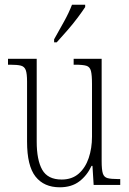

<svg xmlns="http://www.w3.org/2000/svg" viewBox="-20 -786 550 816"><path d="M234 10Q167 10 131 -35.5Q95 -81 95 -184V-439Q95 -473 89.5 -488Q84 -503 69 -507Q54 -511 23 -511H14V-536H136V-184Q136 -106 159.5 -64.5Q183 -23 242 -23Q286 -23 314.5 -48Q343 -73 357 -114.5Q371 -156 371 -205V-429Q371 -467 366.5 -484.5Q362 -502 347 -506.5Q332 -511 300 -511H293V-536H412V-101Q412 -65 417 -49Q422 -33 437 -29Q452 -25 481 -25H491V0H378L373 -81H369Q350 -40 317 -15Q284 10 234 10ZM210 -619Q232 -658 252.5 -695Q273 -732 286 -766H342V-756Q331 -739 310.5 -711.5Q290 -684 265.5 -656Q241 -628 221 -606H210Z"/></svg>

Font: Noto Serif Sinhala Condensed ExtraLight
Style: Regular
Weight: 200
Width: 3
Designer: Jelle Bosma - Monotype Design Team
Foundry: Monotype Imaging Inc.
Version: Version 2.007; ttfautohint (v1.8.4.7-5d5b)